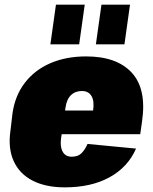

<svg xmlns="http://www.w3.org/2000/svg" viewBox="-20 -795 660 827"><path d="M259 12Q177 12 120.5 -17Q64 -46 39 -101Q14 -156 25 -232L34 -308Q45 -384 87.5 -439Q130 -494 197.5 -523Q265 -552 351 -552Q483 -552 547.5 -482Q612 -412 592 -273L584 -217H206L220 -319H423L376 -283L381 -319Q387 -360 374 -381.5Q361 -403 333 -403Q304 -403 285.5 -385Q267 -367 262 -331L243 -199Q238 -163 250 -141.5Q262 -120 289 -120Q316 -120 331 -135Q346 -150 357 -175L566 -155Q531 -75 452 -31.5Q373 12 259 12ZM345 -775 321 -604H197L221 -775ZM540 -775 516 -604H393L417 -775Z"/></svg>

Font: Pathway Extreme Condensed Black
Style: Italic
Weight: 900
Width: 3
Italic angle: -8°
Version: Version 1.001;gftools[0.9.26]